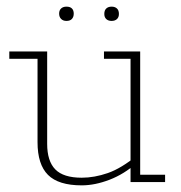

<svg xmlns="http://www.w3.org/2000/svg" viewBox="-20 -548 546 578"><path d="M226 10Q156 10 124.5 -21.5Q93 -53 93 -120V-371H8V-393H122V-115Q122 -63 146.5 -38Q171 -13 226 -13Q264 -13 304.5 -27Q345 -41 394 -81L373 -59V-371H293V-393H402V-22H477V0H373V-52L391 -57Q354 -24 310 -7Q266 10 226 10ZM180 -485Q170 -485 164 -491Q158 -497 158 -507Q158 -517 164 -522.5Q170 -528 180 -528Q191 -528 196.5 -522.5Q202 -517 202 -507Q202 -497 196.5 -491Q191 -485 180 -485ZM316 -485Q306 -485 300 -490.5Q294 -496 294 -506Q294 -517 300 -522.5Q306 -528 316 -528Q326 -528 332 -522.5Q338 -517 338 -506Q338 -496 332 -490.5Q326 -485 316 -485Z"/></svg>

Font: Rokkitt Thin
Style: Regular
Weight: 250
Version: Version 3.103